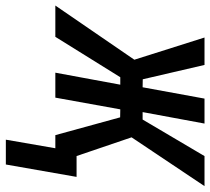

<svg xmlns="http://www.w3.org/2000/svg" viewBox="-97 -516 744 680"><g transform="rotate(90 275.0 -176.0)"><path d="M350.6 -229.5 322.3 -230 280.8 0H192.4L234.9 -230H208.5L65.4 0H-45.4L146.5 -279.8L67.9 -528.3H165L215.8 -309.6L244.1 -309.1L284.2 -528.3H372.6L332 -309.1H358.4L487.8 -528.3H594.2L421.4 -270L513.2 0H413.6ZM517.6 175.3H429.7L473.1 -75.2H561.5Z"/></g></svg>

Font: Roboto Mono
Style: Italic
Weight: 400
Designer: Google
Version: Version 2.000985; 2015; ttfautohint (v1.3)